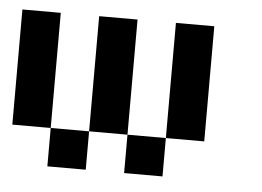

<svg xmlns="http://www.w3.org/2000/svg" viewBox="-36 -409 618 453"><g transform="rotate(5 272.5 -182.0)"><path d="M0 -363.6H90.9V-272.7H0ZM0 -272.7H90.9V-181.8H0ZM0 -181.8H90.9V-90.9H0ZM90.9 -90.9H181.8V0H90.9ZM181.8 -181.8H272.7V-90.9H181.8ZM181.8 -272.7H272.7V-181.8H181.8ZM181.8 -363.6H272.7V-272.7H181.8ZM272.7 -90.9H363.6V0H272.7ZM363.6 -181.8H454.5V-90.9H363.6ZM363.6 -272.7H454.5V-181.8H363.6ZM363.6 -363.6H454.5V-272.7H363.6Z"/></g></svg>

Font: Micro 5
Style: Regular
Weight: 400
Designer: Sarah Cadigan-Fried
Version: Version 1.000; ttfautohint (v1.8.4.7-5d5b)